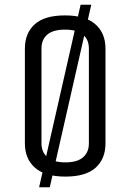

<svg xmlns="http://www.w3.org/2000/svg" viewBox="-20 -730 550 810"><path d="M425 -125Q425 -60 383.5 -22.5Q342 15 256 15Q170 15 127.5 -22.5Q85 -60 85 -125V-525Q85 -590 126.5 -627.5Q168 -665 254 -665Q340 -665 382.5 -627.5Q425 -590 425 -525ZM355 -525Q355 -563 330 -584Q305 -605 254 -605Q204 -605 179.5 -584Q155 -563 155 -525V-125Q155 -88 180 -66.5Q205 -45 256 -45Q306 -45 330.5 -66.5Q355 -88 355 -125ZM145 60 320 -710H365L190 60Z"/></svg>

Font: Unica One
Style: Regular
Weight: 400
Designer: Eduardo Rodriguez Tunni
Foundry: Eduardo Rodriguez Tunni
Version: Version 2.000; ttfautohint (v1.8.4.7-5d5b);gftools[0.9.23]